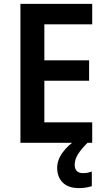

<svg xmlns="http://www.w3.org/2000/svg" viewBox="-20 -734 549 987"><path d="M454 0H85V-714H454V-609H208V-424H438V-319H208V-105H454ZM364 113Q364 134 375 145Q386 156 406 156Q421 156 432.5 153.5Q444 151 452 148V223Q439 227 423 230Q407 233 386 233Q331 233 302.5 204.5Q274 176 274 129Q274 87 303 48.5Q332 10 371 -14L430 0Q397 33 380.5 59.5Q364 86 364 113Z"/></svg>

Font: Noto Sans Gurmukhi UI SemiCondensed SemiBold
Style: Regular
Weight: 600
Width: 4
Designer: Jelle Bosma - Monotype Design Team
Foundry: Monotype Imaging Inc.
Version: Version 2.004; ttfautohint (v1.8.4.7-5d5b)